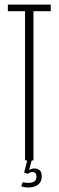

<svg xmlns="http://www.w3.org/2000/svg" viewBox="-20 -695 256 832"><path d="M88.5 0H125V-646.5H200V-675H14V-646.5H88.5ZM104 117.5Q114.5 117.5 125 114.8Q135.5 112 143.8 106Q152 100 156.5 91Q161 82 161 69.5Q161 50.5 151.8 42.8Q142.5 35 130 35Q120.5 35 113.5 38Q106.5 41 102 45.5L101.5 58Q106 54 111.5 52.2Q117 50.5 121.5 50.5Q128.5 50.5 133.2 55.2Q138 60 138 70Q138 84.5 128.8 91Q119.5 97.5 104.5 97.5Q97 97.5 90 96.5Q83 95.5 78.5 94.5L72 113Q77.5 114.5 86.2 116Q95 117.5 104 117.5ZM101.5 58 117.5 0H98L84.5 53Z"/></svg>

Font: Anybody ExtraCondensed ExtraLight
Style: Regular
Weight: 250
Width: 2
Version: Version 1.113;gftools[0.9.25]